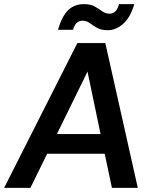

<svg xmlns="http://www.w3.org/2000/svg" viewBox="-41 -908 735 928"><path d="M-21 0 333 -700H468L625 0H500L465 -165H187L106 0ZM234 -260H445L382 -562ZM480 -762Q448 -762 428 -773.5Q408 -785 392.5 -796.5Q377 -808 358 -808Q324 -808 312 -764H239Q260 -833 290 -860.5Q320 -888 365 -888Q397 -888 417 -876.5Q437 -865 453 -853.5Q469 -842 488 -842Q523 -842 534 -888H608Q589 -823 554 -792.5Q519 -762 480 -762Z"/></svg>

Font: Host Grotesk SemiBold
Style: Italic
Weight: 600
Italic angle: -8°
Designer: Doğukan Karapınar based on Poppins by Indian Type Foundry, Jonny Pinhorn
Foundry: Element Type
Version: Version 1.001; ttfautohint (v1.8.4.7-5d5b)